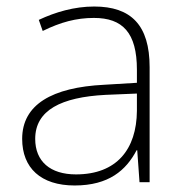

<svg xmlns="http://www.w3.org/2000/svg" viewBox="-20 -559 561 589"><path d="M269 -539C208 -539 150 -522 99 -498L111 -464C166 -491 214 -504 268 -504C356 -504 400 -459 400 -345V-305L300 -299C139 -291 48 -238 48 -133C48 -44 105 10 209 10C314 10 367 -37 399 -98H401L408 0H439V-353C439 -482 382 -539 269 -539ZM304 -268 400 -272V-219C399 -101 338 -24 213 -24C134 -24 88 -64 88 -133C88 -221 168 -261 304 -268Z"/></svg>

Font: Noto Sans Cherokee ExtraLight
Style: Regular
Weight: 200
Designer: Monotype Design Team
Foundry: Monotype Imaging Inc.
Version: Version 2.001